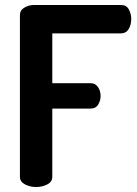

<svg xmlns="http://www.w3.org/2000/svg" viewBox="-20 -751 549 771"><path d="M125 0Q101 0 80.5 -10.5Q60 -21 60 -41V-690Q60 -710 78 -720.5Q96 -731 117 -731H466Q488 -731 497.5 -713Q507 -695 507 -675Q507 -651 496.5 -634Q486 -617 466 -617H190V-417H343Q363 -417 373.5 -401.5Q384 -386 384 -365Q384 -348 374.5 -331.5Q365 -315 343 -315H190V-41Q190 -21 170 -10.5Q150 0 125 0Z"/></svg>

Font: Dosis ExtraLight
Style: Bold
Weight: 700
Version: Version 3.001; ttfautohint (v1.8.2)